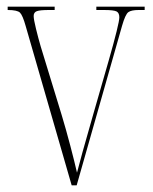

<svg xmlns="http://www.w3.org/2000/svg" viewBox="-20 -556 458 576"><path d="M57 -478Q48 -510 40 -518Q32 -526 3 -526V-536H144V-526H127Q100 -526 90.5 -522.5Q81 -519 81 -508Q81 -498 88 -469.5Q95 -441 102 -417L165 -211Q178 -168 191 -118.5Q204 -69 211 -38Q216 -58 227.5 -99.5Q239 -141 260 -214L306 -374Q338 -486 338 -504Q338 -517 330 -521.5Q322 -526 292 -526H269V-536H414V-526H396Q374 -526 365 -519.5Q356 -513 346 -478L210 0H195Z"/></svg>

Font: Noto Serif Display ExtraCondensed Thin
Style: Regular
Weight: 100
Width: 2
Designer: Monotype Design Team
Foundry: Monotype Imaging Inc.
Version: Version 2.009